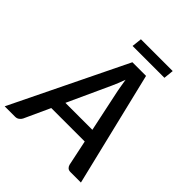

<svg xmlns="http://www.w3.org/2000/svg" viewBox="-266 -995 1138 1138"><g transform="rotate(45 303.0 -426.0)"><path d="M429.5 -269 372.5 -538.5Q370 -554 366.2 -574Q362.5 -594 359 -618Q350.5 -594 342 -573.8Q333.5 -553.5 326.5 -537.5L203.5 -269ZM602.5 0H515.5Q500.5 0 492.2 -7.2Q484 -14.5 480.5 -26.5L446.5 -188H166L92 -26.5Q87 -16 76.2 -8Q65.5 0 51.5 0H-36.5L314 -720H428.5ZM253.5 -852H520L513.5 -789H246.5Z"/></g></svg>

Font: Lato SemiBold
Style: Italic
Weight: 600
Italic angle: -7°
Designer: Lukasz Dziedzic with Adam Twardoch and Botio Nikoltchev
Foundry: tyPoland Lukasz Dziedzic
Version: Version 2.015; 2015-08-06; http://www.latofonts.com/